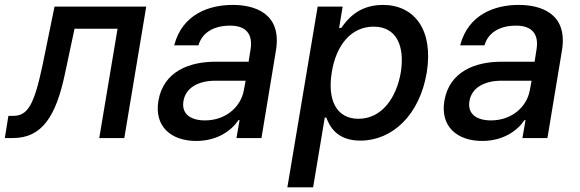

<svg xmlns="http://www.w3.org/2000/svg" viewBox="-37 -573 2408 797"><path d="M-17 0H17C136 0 195.3 -88.1 233 -268.5L272.4 -453.8H451L375 0H479L570 -545.5H189.3L139.9 -304C104.4 -135.7 77.8 -92 17 -92H-2.1Z M777.7 12.1C867.9 12.1 926.1 -33.7 953.1 -74.6H957.4L944.6 0H1048.3L1108.3 -362.2C1134.9 -521 1015.6 -552.6 929 -552.6C830.3 -552.6 719.8 -513.8 686.1 -384.9H786.9C801.1 -435 846.9 -466.6 918 -466.6C986.2 -466.6 1012.8 -429.3 1003.2 -369L995 -316.8H857.2C750.7 -316.8 641.3 -277.7 620.4 -154.1C603 -47.2 674 12.1 777.7 12.1ZM724.4 -152.7C733.3 -209.5 787.6 -237.9 856.5 -237.9H982.6L974.8 -196.7C962.7 -131.4 902.3 -73.2 813.9 -73.2C753.9 -73.2 715.9 -100.1 724.4 -152.7Z M1155.9 204.5H1262.8L1311.1 -84.9H1317.5C1331 -50.1 1359.4 10.7 1459.2 10.7C1591.3 10.7 1704.9 -95.2 1734.4 -271.7C1763.1 -448.5 1683.6 -552.6 1552.2 -552.6C1450.3 -552.6 1403.4 -490.8 1379.6 -457H1370.7L1385.3 -545.5H1281.6ZM1340.2 -272.7C1358.3 -386.7 1421.2 -462.4 1514.2 -462.4C1609.7 -462.4 1643.8 -381 1626.8 -272.7C1608 -163.4 1545.5 -79.9 1451 -79.9C1359.4 -79.9 1321.4 -158 1340.2 -272.7Z M1964.8 12.1C2055 12.1 2113.3 -33.7 2140.3 -74.6H2144.5L2131.7 0H2235.4L2295.5 -362.2C2322.1 -521 2202.8 -552.6 2116.1 -552.6C2017.4 -552.6 1907 -513.8 1873.2 -384.9H1974.1C1988.3 -435 2034.1 -466.6 2105.1 -466.6C2173.3 -466.6 2199.9 -429.3 2190.3 -369L2182.2 -316.8H2044.4C1937.9 -316.8 1828.5 -277.7 1807.5 -154.1C1790.1 -47.2 1861.2 12.1 1964.8 12.1ZM1911.6 -152.7C1920.5 -209.5 1974.8 -237.9 2043.7 -237.9H2169.7L2161.9 -196.7C2149.9 -131.4 2089.5 -73.2 2001.1 -73.2C1941.1 -73.2 1903.1 -100.1 1911.6 -152.7Z"/></svg>

Font: Magic Ui Pro Medium
Style: Italic
Weight: 500
Italic angle: -9.39999°
Designer: Stefan Endress, Andreas Faust
Version: Version 1.000;FEAKit 1.0